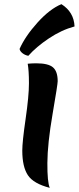

<svg xmlns="http://www.w3.org/2000/svg" viewBox="-20 -887 378 922"><path d="M219 15Q141 -5 114 -45.5Q87 -86 87 -164Q87 -206 103 -316Q119 -426 119 -487Q119 -548 113 -581Q135 -583 154 -583Q212 -583 234.5 -563.5Q257 -544 257 -497Q257 -482 232.5 -339.5Q208 -197 207.5 -104.5Q207 -12 219 15ZM74 -652Q101 -713 160 -778.5Q219 -844 275 -867Q335 -829 338 -760Q275 -743 214.5 -702.5Q154 -662 116 -619Q100 -622 88 -631.5Q76 -641 74 -652Z"/></svg>

Font: Merienda One
Style: Regular
Weight: 400
Designer: Eduardo Rodriguez Tunni
Foundry: Eduardo Rodriguez Tunni
Version: Version 1.001